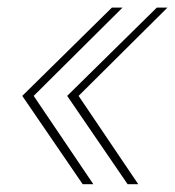

<svg xmlns="http://www.w3.org/2000/svg" viewBox="-20 -551 457 501"><path d="M195.8 -70.3 38.1 -300.8 272 -531.2H299.8L67.9 -300.8L223.6 -70.3ZM313 -70.3 155.3 -300.8 389.2 -531.2H417L185.1 -300.8L340.8 -70.3Z"/></svg>

Font: Inter 28pt Thin
Style: Italic
Weight: 250
Italic angle: -9.3988°
Designer: Rasmus Andersson
Foundry: rsms
Version: Version 4.001;git-66647c0bb